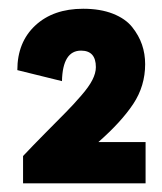

<svg xmlns="http://www.w3.org/2000/svg" viewBox="-20 -756 374 443"><path d="M33.2 -396Q54.7 -418.9 84.5 -449Q114.3 -479 131.8 -496.8Q149.4 -514.6 167.2 -535.2Q185.1 -555.7 193.1 -571.5Q201.2 -587.4 201.2 -601.1Q201.2 -639.2 167 -639.2Q124.5 -639.2 123 -568.8L20 -594.2Q20 -658.7 61.5 -697.3Q103 -735.8 171.9 -735.8Q211.4 -735.8 240.5 -724.4Q269.5 -712.9 284.9 -693.6Q300.3 -674.3 307.6 -653.1Q314.9 -631.8 314.9 -607.9Q314.9 -557.6 287.4 -516.1Q259.8 -474.6 207 -428.2H257.8H315.9V-333H33.2Z"/></svg>

Font: Human Sans Black
Style: Regular
Weight: 800
Designer: Tim Radville
Foundry: Continuum
Version: Version 1.000;FEAKit 1.0